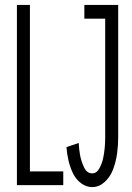

<svg xmlns="http://www.w3.org/2000/svg" viewBox="-20 -755 540 783"><path d="M356 8Q332 8 311 -7.5Q290 -23 278 -47.5Q266 -72 259.5 -99.5Q253 -127 251 -155L301 -172Q302 -147 306.5 -122.5Q311 -98 322.5 -73Q334 -48 356 -48Q374 -48 385 -68Q396 -88 400.5 -109Q405 -130 407 -151.5Q409 -173 409 -195V-679H324V-735H462V-195Q462 -162 457.5 -129Q453 -96 441.5 -65Q430 -34 407 -13Q384 8 356 8ZM49 0V-735H102V-56H238V0Z"/></svg>

Font: Iosevka SS01 Light
Style: Regular
Weight: 300
Monospace: yes
Designer: Belleve Invis
Foundry: Belleve Invis
Version: 2.3.3; ttfautohint (v1.8.3)